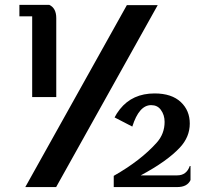

<svg xmlns="http://www.w3.org/2000/svg" viewBox="-20 -758 851 778"><path d="M58.6 -738.3H179.7Q208 -725.1 208 -684.6V-364.7H110.4V-691.9H58.6ZM440.9 0V-45.4Q550.8 -107.9 615.2 -180.2Q647 -215.8 647 -264.2Q647 -292.5 631.3 -313.5Q617.7 -332 592.3 -332Q543.5 -332 516.1 -245.1L444.3 -282.2Q452.1 -297.9 465.8 -315.4Q516.6 -379.4 606.4 -379.4Q675.8 -379.4 712.9 -344.2Q749 -310.1 749 -257.3Q749 -203.1 709 -160.2Q657.2 -104.5 550.3 -47.4H698.2Q735.8 -47.4 749 -85.4H752V-28.3Q738.8 0 698.2 0ZM82.5 0 494.1 -737.3H619.1L207.5 0Z"/></svg>

Font: Berenika
Style: Bold
Weight: 700
Designer: Wojciech Kalinowski "wmk69" (wmk69@o2.pl)
Foundry: Wojciech Kalinowski "wmk69" (wmk69@o2.pl)
Version: Version 3.1.0; 2021-05-14